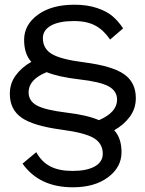

<svg xmlns="http://www.w3.org/2000/svg" viewBox="-20 -690 618 820"><path d="M297.9 -669.9Q352.1 -669.9 393.8 -656Q435.5 -642.1 460.2 -621.1Q484.9 -600.1 505.9 -568.8L450.2 -521Q423.8 -560.5 387.9 -580.3Q352.1 -600.1 295.9 -600.1Q232.4 -600.1 197.8 -580.8Q163.1 -561.5 163.1 -526.9Q163.1 -482.4 201.2 -459.5Q239.3 -436.5 338.9 -423.8Q460 -408.2 510 -373Q560.1 -337.9 560.1 -271Q560.1 -226.1 534.4 -191.4Q508.8 -156.7 467.8 -133.8Q499 -99.6 499 -40Q499 23.9 441.7 66.9Q384.3 109.9 291 109.9Q147.9 109.9 76.2 8.8L134.8 -40Q157.7 1.5 195.1 20.8Q232.4 40 290 40Q350.6 40 384.8 20.8Q418.9 1.5 418.9 -33.2Q418.9 -77.1 380.9 -100.1Q342.8 -123 243.2 -136.2Q122.1 -152.3 72 -187.5Q22 -222.7 22 -289.1Q22 -334 47.4 -368.4Q72.8 -402.8 113.8 -425.8Q83 -459.5 83 -520Q83 -584 141.6 -627Q200.2 -669.9 297.9 -669.9ZM102.1 -295.9Q102.1 -258.8 137.5 -239.5Q172.9 -220.2 264.2 -209Q352.1 -198.7 402.8 -176.8Q480 -210.4 480 -264.2Q480 -301.3 444.3 -321Q408.7 -340.8 317.9 -351.1Q230 -361.3 179.2 -381.8Q102.1 -350.6 102.1 -295.9Z"/></svg>

Font: Human Sans
Style: Regular
Weight: 400
Designer: Tim Radville
Foundry: Continuum
Version: Version 1.000;FEAKit 1.0